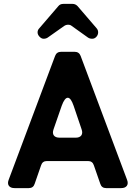

<svg xmlns="http://www.w3.org/2000/svg" viewBox="-20 -966 697 986"><path d="M305 -946H353Q367 -946 378 -935L476 -821Q484 -812 484 -800Q484 -787 475 -777Q466 -767 453.5 -767Q441 -767 432 -773L348 -833Q341 -839 330 -839Q319 -839 310 -833L225 -773Q216 -767 204 -767Q193 -767 183 -777.5Q173 -788 173 -800Q173 -812 182 -821L280 -935Q289 -946 305 -946ZM25 -44 263 -679Q271 -700 294 -700H363Q386 -700 394 -679L632 -44Q640 -24 631.5 -12Q623 0 602 0H525Q502 0 495 -22L462 -117Q455 -139 432 -139H221Q198 -139 191 -117L158 -22Q151 0 128 0H55Q34 0 25.5 -12Q17 -24 25 -44ZM286 -259H369Q389 -259 397.5 -270.5Q406 -282 399 -302L358 -423Q344 -464 328 -464Q312 -464 297 -423L255 -302Q248 -282 256.5 -270.5Q265 -259 286 -259Z"/></svg>

Font: Tsunagi Gothic Black
Style: Regular
Weight: 900
Designer: Yoshimichi Ohira
Foundry: Positype
Version: Version 1.001